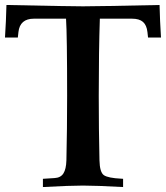

<svg xmlns="http://www.w3.org/2000/svg" viewBox="-26 -753 671 774"><path d="M147 1V-32.2L194.3 -35.2Q218.8 -36.6 229.7 -54Q240.7 -71.3 241.7 -106.9Q244.6 -231 244.6 -366.2Q244.6 -611.3 240.2 -677.7H110.8Q54.2 -677.7 48.3 -623.5L45.9 -601.6H-5.9Q-1.5 -668.9 0 -732.9Q253.9 -727.5 308.6 -727.5Q363.3 -727.5 617.2 -732.9Q618.7 -668.9 623 -601.6H570.8L568.4 -623.5Q565.4 -651.4 550.5 -664.6Q535.6 -677.7 505.9 -677.7H376.5Q372.1 -546.9 372.1 -366.2Q372.1 -231 375 -106.9Q376 -58.1 393.1 -46.6Q410.2 -35.2 462.9 -32.7Q467.8 -32.2 470.2 -32.2V1Q360.4 -4.9 308.6 -4.9Q255.9 -4.9 147 1Z"/></svg>

Font: Flanker
Style: Bold
Weight: 700
Designer: Flanker
Foundry: Flanker
Version: Version 2.021